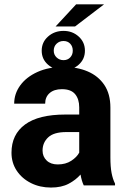

<svg xmlns="http://www.w3.org/2000/svg" viewBox="-20 -842 575 872"><path d="M360.4 0Q351.1 -19 345.7 -49.3Q324.7 -24.9 292 -7.6Q259.3 9.8 211.4 9.8Q161.1 9.8 120.4 -10.7Q79.6 -31.2 55.9 -66.9Q32.2 -102.5 32.2 -148.4Q32.2 -231.4 93.8 -276.6Q155.3 -321.8 276.9 -321.8H339.8V-354.5Q339.8 -392.1 321 -414.6Q302.2 -437 261.2 -437Q225.6 -437 205.3 -419.2Q185.1 -401.4 185.1 -371.1H44.4Q44.4 -416.5 72 -454.3Q99.6 -492.2 150.1 -515.1Q200.7 -538.1 269 -538.1Q330.1 -538.1 378.2 -517.6Q426.3 -497.1 453.9 -456.1Q481.4 -415 481.4 -353.5V-127.4Q481.4 -84 486.8 -56.2Q492.2 -28.3 502.4 -8.3V0ZM242.2 -95.2Q278.3 -95.2 303.7 -111.8Q329.1 -128.4 339.8 -148.9V-242.2H280.8Q224.6 -242.2 199 -218.3Q173.3 -194.3 173.3 -158.2Q173.3 -130.9 191.9 -113Q210.4 -95.2 242.2 -95.2ZM232.4 -721.7 325.7 -822.3H452.6L320.8 -721.7ZM169.4 -611.8Q169.4 -650.4 198.2 -676Q227.1 -701.7 268.6 -701.7Q309.1 -701.7 337.4 -676Q365.7 -650.4 365.7 -611.8Q365.7 -573.2 337.4 -548.1Q309.1 -522.9 268.6 -522.9Q227.1 -522.9 198.2 -548.1Q169.4 -573.2 169.4 -611.8ZM224.1 -611.8Q224.1 -593.3 237.1 -581.1Q250 -568.8 268.6 -568.8Q287.1 -568.8 298.8 -581.1Q310.5 -593.3 310.5 -611.8Q310.5 -631.3 298.8 -643.6Q287.1 -655.8 268.6 -655.8Q250 -655.8 237.1 -643.6Q224.1 -631.3 224.1 -611.8Z"/></svg>

Font: Vazirmatn RD UI
Style: Bold
Weight: 700
Designer: Saber Rastikerdar
Foundry: Saber Rastikerdar
Version: Version 33.003